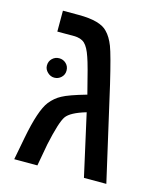

<svg xmlns="http://www.w3.org/2000/svg" viewBox="-95 -668 613 737"><g transform="rotate(15 211.5 -299.5)"><path d="M64 -599H127Q213 -599 242 -567Q260 -549 273 -516Q286 -482 312 -372L397 0H308L253 -246Q192 -228 175.5 -204.5Q159 -181 139 -88L123 0H31L48 -89Q70 -204 99 -241Q118 -265 143 -278Q168 -292 238 -312Q210 -425 200 -452Q188 -488 173 -502Q158 -516 130 -516H64ZM59 -380Q59 -397 70.5 -408Q82 -419 98 -419Q114 -419 125.5 -408Q137 -397 137 -380Q137 -364 125.5 -353Q114 -342 98 -342Q83 -342 71 -353.5Q59 -365 59 -380Z"/></g></svg>

Font: Libra Sans
Style: Regular
Weight: 400
Foundry: Context Ltd
Version: Version 1.002